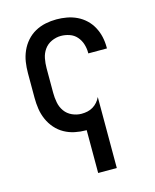

<svg xmlns="http://www.w3.org/2000/svg" viewBox="-112 -605 724 896"><g transform="rotate(-15 250.0 -156.5)"><path d="M250 215V8H247Q220 8 193.5 2.5Q167 -3 143.5 -16Q120 -29 102 -49.5Q84 -70 73 -95Q62 -120 58 -146.5Q54 -173 54 -200V-320Q54 -347 58 -373.5Q62 -400 73 -425Q84 -450 102 -470.5Q120 -491 143.5 -504Q167 -517 193.5 -522.5Q220 -528 247 -528Q272 -528 297 -523.5Q322 -519 345 -508Q368 -497 386.5 -479.5Q405 -462 417 -439.5Q429 -417 434.5 -392.5Q440 -368 440 -342V-336H350V-340Q350 -361 343.5 -381.5Q337 -402 323 -418Q309 -434 288.5 -441Q268 -448 247 -448Q224 -448 202 -438Q180 -428 166.5 -409Q153 -390 148.5 -366.5Q144 -343 144 -320V-200Q144 -177 148.5 -153.5Q153 -130 166.5 -111Q180 -92 202 -82Q224 -72 247 -72Q262 -72 276 -75Q290 -78 302.5 -85.5Q315 -93 324.5 -104Q334 -115 340 -128V215Z"/></g></svg>

Font: Iosevka Fixed Medium
Style: Regular
Weight: 500
Monospace: yes
Designer: Belleve Invis
Foundry: Belleve Invis
Version: Version 32.3.0